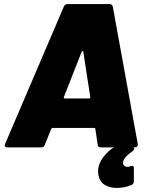

<svg xmlns="http://www.w3.org/2000/svg" viewBox="-20 -720 733 938"><path d="M457 -13 446 -90Q445 -95 440 -95H237Q233 -95 230 -90L199 -13Q195 0 181 0H16Q-1 0 5 -17L292 -688Q297 -700 310 -700H516Q528 -700 531 -688L653 -17V-13Q653 0 638 0H472Q458 0 457 -13ZM296 -239H415Q421 -239 421 -246L387 -467Q386 -471 383.5 -471Q381 -471 379 -467L292 -246Q291 -239 296 -239ZM622 184Q590 198 550 198Q515 198 490.5 182.5Q466 167 460 131Q459 126 459 117Q459 60 525 7Q535 0 543 0H626Q636 0 636 6Q636 13 628 18Q581 51 581 75Q581 84 587 89.5Q593 95 602 95Q610 95 617 92Q623 90 626 90Q634 90 634 101V165Q634 179 622 184Z"/></svg>

Font: Barlow Black
Style: Italic
Weight: 900
Italic angle: -7°
Designer: Jeremy Tribby
Foundry: Tribby Type
Version: Version 1.408